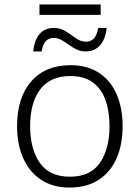

<svg xmlns="http://www.w3.org/2000/svg" viewBox="-20 -836 630 866"><path d="M158 -769V-816H434V-769ZM130 -604Q135 -655 158.5 -682.5Q182 -710 223 -710Q253 -710 277 -694.5Q301 -679 322.5 -663.5Q344 -648 368 -648Q389 -648 403 -662Q417 -676 423 -710H461Q456 -660 431.5 -632Q407 -604 367 -604Q344 -604 325.5 -613Q307 -622 290.5 -634Q274 -646 257.5 -655.5Q241 -665 222 -665Q201 -665 187 -651Q173 -637 168 -604ZM533 -267Q533 -183 505.5 -121Q478 -59 424.5 -24.5Q371 10 294 10Q220 10 167 -24Q114 -58 85.5 -120.5Q57 -183 57 -267Q57 -396 121 -469Q185 -542 298 -542Q374 -542 426.5 -507.5Q479 -473 506 -411Q533 -349 533 -267ZM116 -267Q116 -164 159.5 -101.5Q203 -39 295 -39Q388 -39 431 -102Q474 -165 474 -267Q474 -333 456 -384Q438 -435 399 -464Q360 -493 297 -493Q207 -493 161.5 -433Q116 -373 116 -267Z"/></svg>

Font: RS Noto Sans Light
Style: Regular
Weight: 300
Designer: Monotype Design Team
Foundry: Monotype Imaging Inc.
Version: Version 3.10